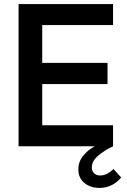

<svg xmlns="http://www.w3.org/2000/svg" viewBox="-20 -717 620 941"><path d="M71 -697H534V-594H187V-409H507V-305H187V-103H534V0Q498 16 464 43.5Q430 71 430 104Q430 122 441.5 132.5Q453 143 471 143Q505 143 536 111L574 153Q530 204 468 204Q423 204 393.5 179.5Q364 155 364 114Q364 75 387.5 46.5Q411 18 444 0H71Z"/></svg>

Font: Hanken Grotesk SemiBold
Style: Regular
Weight: 600
Designer: Alfredo Marco Pradil
Foundry: Hanken Design Co.
Version: Version 3.014